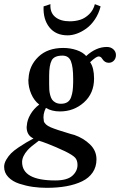

<svg xmlns="http://www.w3.org/2000/svg" viewBox="-20 -671 581 929"><path d="M334 -272V-291Q334 -347.2 323.2 -374.5Q312.5 -401.9 282.2 -401.9Q242.2 -401.9 230 -378.7Q217.8 -355.5 217.8 -304.2V-263.2Q217.8 -247.6 218.5 -236.3Q219.2 -225.1 222.7 -211.4Q226.1 -197.8 231.9 -189.2Q237.8 -180.7 248.8 -174.8Q259.8 -168.9 274.9 -168.9Q293.9 -168.9 306.2 -176.8Q318.4 -184.6 324 -200.7Q329.6 -216.8 331.5 -232.2Q333.5 -247.6 334 -272ZM168 9.8Q128.4 38.6 113.3 55.7Q87.4 85 86.9 112.8Q86.9 202.1 247.1 202.1Q304.7 202.1 329.8 179.7Q355 157.2 355 127Q355 105 343.8 92.3Q332.5 79.6 294.9 61Q291 58.6 279.8 54.2Q254.4 42 217.3 27.3Q180.2 12.7 168 9.8ZM435.1 -291Q435.1 -219.2 386.2 -175.5Q337.4 -131.8 270 -131.8Q230.5 -131.8 202.1 -148.9Q186 -117.2 191.9 -87.9V-85Q197.3 -66.9 225.6 -54.9Q253.9 -43 320.3 -23.4Q323.7 -22.5 325.2 -22Q327.6 -21.5 332.5 -20Q337.4 -18.6 339.8 -18.1Q384.3 -2.4 415.5 27.8Q446.8 58.1 446.8 100.1Q446.8 136.2 428.5 163.3Q410.2 190.4 377.2 206.3Q344.2 222.2 301.5 230Q258.8 237.8 206.1 237.8Q171.9 237.8 138.9 233.2Q106 228.5 73.2 217.8Q40.5 207 20.3 186Q0 165 0 136.2Q0 119.1 10.5 101.3Q21 83.5 33.9 70.6Q46.9 57.6 69.8 42.2Q92.8 26.9 106.2 19Q119.6 11.2 142.1 -1Q108.9 -16.1 108.9 -56.2Q108.9 -61 109.9 -64Q111.3 -89.8 127.2 -117.4Q143.1 -145 169.9 -165Q145 -184.1 131.1 -216.6Q117.2 -249 117.2 -283.2Q117.2 -289.1 118.2 -292Q121.1 -353 165.5 -396Q210 -439 286.1 -439Q320.3 -439 350.6 -428.7Q380.9 -418.5 397 -399.9Q444.8 -443.8 497.1 -443.8Q516.1 -443.8 528.6 -432.4Q541 -420.9 541 -404.8Q541 -388.2 531 -377.7Q521 -367.2 505.9 -367.2Q486.3 -367.2 474.1 -387.2Q467.8 -397.9 457 -397.9Q445.8 -397.9 416 -370.1Q435.1 -343.3 435.1 -291ZM190.9 -640.1 224.1 -650.9Q221.2 -610.8 246.6 -589.4Q272 -567.9 317.9 -567.9Q344.2 -567.9 367.7 -575.2Q391.1 -582.5 411.4 -602.1Q431.6 -621.6 439 -650.9L466.8 -640.1Q458 -605 439.2 -577.1Q420.4 -549.3 397.7 -533Q375 -516.6 351.8 -508.3Q328.6 -500 307.1 -500Q250 -500 219 -538.8Q188 -577.6 190.9 -640.1Z"/></svg>

Font: Common Serif SemiBold
Style: Italic
Weight: 600
Italic angle: -12°
Designer: Philipp H. Poll, Khaled Hosny
Foundry: Stefan Peev, Context Ltd.
Version: Version 1.026